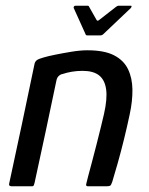

<svg xmlns="http://www.w3.org/2000/svg" viewBox="-20 -652 521 672"><path d="M21 0Q18 0 14.5 -1.5Q11 -3 12 -9Q35 -114 57 -219Q79 -324 101 -429Q103 -437 109 -441.5Q115 -446 133 -451Q146 -455 173 -460.5Q200 -466 230.5 -471Q261 -476 286 -476Q345 -476 379 -458.5Q413 -441 428 -410Q443 -379 443.5 -338.5Q444 -298 434 -252Q425 -209 414 -164.5Q403 -120 392 -81Q381 -42 373 -16Q369 -4 365.5 -2Q362 0 352 0H288Q279 0 282 -9Q283 -14 288.5 -35Q294 -56 302 -85.5Q310 -115 318 -147Q326 -179 333 -207Q340 -235 344 -253Q356 -306 351.5 -339Q347 -372 327 -388Q307 -404 269 -404Q249 -404 231.5 -401Q214 -398 199 -393Q192 -392 185.5 -386Q179 -380 177 -368Q159 -282 140 -192.5Q121 -103 101 -12Q100 -8 98.5 -4Q97 0 92 0ZM286 -528Q281 -528 280 -531L238 -624Q237 -627 239 -629.5Q241 -632 244 -632H286Q291 -632 292 -628L318 -582Q321 -577 327 -582L386 -628Q391 -632 395 -632H437Q441 -632 440.5 -629.5Q440 -627 438 -624L340 -531Q336 -528 331 -528Z"/></svg>

Font: Glory Medium
Style: Italic
Weight: 500
Italic angle: -12°
Version: Version 1.011